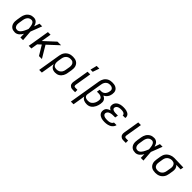

<svg xmlns="http://www.w3.org/2000/svg" viewBox="362 -2413 4285 4285"><g transform="rotate(45 2505.0 -270.0)"><path d="M220 8Q190 8 162 1.5Q134 -5 111.5 -21.5Q89 -38 74.5 -61.5Q60 -85 53.5 -113Q47 -141 48 -170.5Q49 -200 54 -230L70 -330Q74 -355 82.5 -380.5Q91 -406 105 -429.5Q119 -453 139 -472.5Q159 -492 183 -505Q207 -518 233.5 -523Q260 -528 286 -528Q314 -528 339.5 -517.5Q365 -507 382 -488Q399 -469 410 -444.5Q421 -420 429 -394Q439 -426 450.5 -457.5Q462 -489 472 -520H556Q530 -453 505 -386Q480 -319 453 -253Q458 -190 462 -126.5Q466 -63 472 0H388Q387 -28 387 -56Q387 -84 386 -113L387 -114Q386 -115 386 -115Q386 -115 386 -116Q372 -92 355.5 -70Q339 -48 318 -30Q297 -12 271 -2Q245 8 220 8ZM220 -66Q242 -66 262 -77.5Q282 -89 297.5 -106Q313 -123 325 -142.5Q337 -162 346.5 -182Q356 -202 365 -222.5Q374 -243 382 -264Q381 -284 378.5 -304Q376 -324 373 -343.5Q370 -363 364.5 -381.5Q359 -400 349 -416.5Q339 -433 322.5 -443.5Q306 -454 286 -454Q269 -454 252 -450Q235 -446 219.5 -436.5Q204 -427 192.5 -413Q181 -399 173 -383.5Q165 -368 160 -351Q155 -334 152 -318L136 -218Q133 -200 131.5 -182.5Q130 -165 132 -148Q134 -131 140.5 -115.5Q147 -100 158 -88Q169 -76 186 -71Q203 -66 220 -66Z M974 0 837 -227 760 -156 734 0H651L737 -520H820L780 -281L1039 -520H1153L898 -283L1067 0Z M1196 215 1286 -330Q1291 -357 1300.5 -383.5Q1310 -410 1326.5 -434Q1343 -458 1366 -477Q1389 -496 1415 -507.5Q1441 -519 1468.5 -523.5Q1496 -528 1523 -528Q1554 -528 1584 -522Q1614 -516 1639 -501.5Q1664 -487 1682 -463.5Q1700 -440 1708.5 -411.5Q1717 -383 1717 -352Q1717 -321 1712 -290L1695 -190Q1691 -165 1683.5 -140.5Q1676 -116 1663 -93Q1650 -70 1631.5 -50Q1613 -30 1589.5 -16.5Q1566 -3 1540.5 2.5Q1515 8 1490 8Q1462 8 1435.5 1.5Q1409 -5 1388 -21Q1367 -37 1353 -60Q1339 -83 1334 -109L1280 215ZM1459 -66Q1477 -66 1495.5 -69Q1514 -72 1531 -80.5Q1548 -89 1563 -102.5Q1578 -116 1588 -132Q1598 -148 1604 -166Q1610 -184 1613 -202L1630 -302Q1633 -321 1633.5 -340Q1634 -359 1630 -377Q1626 -395 1616.5 -410Q1607 -425 1593 -435.5Q1579 -446 1560.5 -450Q1542 -454 1523 -454Q1505 -454 1486.5 -451Q1468 -448 1450.5 -439.5Q1433 -431 1418.5 -417.5Q1404 -404 1393.5 -388Q1383 -372 1377 -354Q1371 -336 1368 -318L1353 -227Q1350 -207 1349.5 -187.5Q1349 -168 1352 -149.5Q1355 -131 1364 -114.5Q1373 -98 1387 -86.5Q1401 -75 1420 -70.5Q1439 -66 1459 -66Z M2115 0H2046Q2027 0 2008 -3Q1989 -6 1973.5 -15Q1958 -24 1946 -37.5Q1934 -51 1928.5 -68.5Q1923 -86 1922.5 -105Q1922 -124 1926 -144L1988 -520H2072L2008 -132Q2006 -121 2006 -110.5Q2006 -100 2011 -91Q2016 -82 2025.5 -78Q2035 -74 2046 -74H2114ZM2001 -600 2040 -755H2125L2071 -600Z M2196 215 2322 -545Q2326 -571 2335 -597Q2344 -623 2359 -646.5Q2374 -670 2395.5 -689.5Q2417 -709 2442 -721Q2467 -733 2494 -738Q2521 -743 2547 -743Q2575 -743 2601.5 -739.5Q2628 -736 2651 -726Q2674 -716 2693 -699Q2712 -682 2722.5 -659Q2733 -636 2734.5 -609Q2736 -582 2732 -555Q2728 -531 2719 -506Q2710 -481 2694.5 -459.5Q2679 -438 2658 -420.5Q2637 -403 2614 -392Q2638 -383 2659 -366.5Q2680 -350 2691.5 -326.5Q2703 -303 2704 -275Q2705 -247 2700 -219Q2695 -192 2687.5 -165Q2680 -138 2667 -112.5Q2654 -87 2636 -64Q2618 -41 2594.5 -24Q2571 -7 2543 0.5Q2515 8 2488 8Q2463 8 2438.5 4Q2414 0 2392 -10Q2370 -20 2353.5 -37Q2337 -54 2328 -76L2280 215ZM2457 -66Q2477 -66 2497.5 -71Q2518 -76 2536 -88Q2554 -100 2568.5 -117Q2583 -134 2593 -153Q2603 -172 2609 -192Q2615 -212 2618 -232Q2621 -250 2621 -267Q2621 -284 2614.5 -299Q2608 -314 2595.5 -324.5Q2583 -335 2568 -341.5Q2553 -348 2536 -350.5Q2519 -353 2502 -353H2451L2463 -426H2514Q2531 -426 2548 -430.5Q2565 -435 2580.5 -444.5Q2596 -454 2608 -468Q2620 -482 2628.5 -498Q2637 -514 2641.5 -530.5Q2646 -547 2649 -564Q2652 -579 2652 -594Q2652 -609 2646 -622Q2640 -635 2629 -644.5Q2618 -654 2605 -659.5Q2592 -665 2577 -667Q2562 -669 2547 -669Q2529 -669 2511.5 -665.5Q2494 -662 2478 -653Q2462 -644 2449 -630.5Q2436 -617 2426.5 -600.5Q2417 -584 2412 -567Q2407 -550 2404 -533L2342 -161Q2340 -145 2342 -130.5Q2344 -116 2352 -104.5Q2360 -93 2371.5 -85Q2383 -77 2397.5 -73Q2412 -69 2427 -67.5Q2442 -66 2457 -66Z M3048 8Q3021 8 2994.5 5Q2968 2 2943.5 -6Q2919 -14 2898 -27.5Q2877 -41 2862 -61.5Q2847 -82 2842.5 -108Q2838 -134 2843 -162Q2846 -182 2856 -201.5Q2866 -221 2883.5 -235Q2901 -249 2921 -258Q2941 -267 2961 -273Q2944 -281 2930 -292Q2916 -303 2906.5 -318.5Q2897 -334 2895 -353Q2893 -372 2897 -392Q2900 -415 2912 -436.5Q2924 -458 2942.5 -474.5Q2961 -491 2982.5 -501.5Q3004 -512 3027 -518Q3050 -524 3073.5 -526Q3097 -528 3119 -528Q3143 -528 3166.5 -526Q3190 -524 3212 -518Q3234 -512 3254.5 -502Q3275 -492 3290 -476Q3305 -460 3311.5 -437.5Q3318 -415 3314 -391L3313 -385H3230L3231 -387Q3233 -401 3227.5 -412.5Q3222 -424 3212 -431.5Q3202 -439 3190.5 -443.5Q3179 -448 3166 -450.5Q3153 -453 3140 -453.5Q3127 -454 3113 -454Q3100 -454 3086.5 -453Q3073 -452 3059.5 -449Q3046 -446 3032.5 -441Q3019 -436 3007.5 -427Q2996 -418 2988.5 -405.5Q2981 -393 2979 -380Q2976 -366 2980 -353.5Q2984 -341 2993.5 -332.5Q3003 -324 3015.5 -319.5Q3028 -315 3041 -312Q3054 -309 3067.5 -308Q3081 -307 3095 -307H3159L3146 -234H3082Q3067 -234 3051.5 -233Q3036 -232 3020.5 -228.5Q3005 -225 2989 -219.5Q2973 -214 2959.5 -205Q2946 -196 2936.5 -182Q2927 -168 2924 -152Q2921 -137 2925.5 -122Q2930 -107 2940.5 -97Q2951 -87 2964.5 -81Q2978 -75 2993 -71.5Q3008 -68 3023.5 -67Q3039 -66 3055 -66Q3069 -66 3083.5 -66.5Q3098 -67 3112.5 -69.5Q3127 -72 3141 -76.5Q3155 -81 3168.5 -89Q3182 -97 3192.5 -109Q3203 -121 3205 -135H3288V-134Q3284 -110 3270 -87.5Q3256 -65 3236.5 -48Q3217 -31 3193.5 -20Q3170 -9 3145.5 -3Q3121 3 3096.5 5.5Q3072 8 3048 8Z M3715 0H3646Q3627 0 3608 -3Q3589 -6 3573.5 -15Q3558 -24 3546 -37.5Q3534 -51 3528.5 -68.5Q3523 -86 3522.5 -105Q3522 -124 3526 -144L3588 -520H3672L3608 -132Q3606 -121 3606 -110.5Q3606 -100 3611 -91Q3616 -82 3625.5 -78Q3635 -74 3646 -74H3714Z M4020 8Q3990 8 3962 1.5Q3934 -5 3911.5 -21.5Q3889 -38 3874.5 -61.5Q3860 -85 3853.5 -113Q3847 -141 3848 -170.5Q3849 -200 3854 -230L3870 -330Q3874 -355 3882.5 -380.5Q3891 -406 3905 -429.5Q3919 -453 3939 -472.5Q3959 -492 3983 -505Q4007 -518 4033.5 -523Q4060 -528 4086 -528Q4114 -528 4139.5 -517.5Q4165 -507 4182 -488Q4199 -469 4210 -444.5Q4221 -420 4229 -394Q4239 -426 4250.5 -457.5Q4262 -489 4272 -520H4356Q4330 -453 4305 -386Q4280 -319 4253 -253Q4258 -190 4262 -126.5Q4266 -63 4272 0H4188Q4187 -28 4187 -56Q4187 -84 4186 -113L4187 -114Q4186 -115 4186 -115Q4186 -115 4186 -116Q4172 -92 4155.5 -70Q4139 -48 4118 -30Q4097 -12 4071 -2Q4045 8 4020 8ZM4020 -66Q4042 -66 4062 -77.5Q4082 -89 4097.5 -106Q4113 -123 4125 -142.5Q4137 -162 4146.5 -182Q4156 -202 4165 -222.5Q4174 -243 4182 -264Q4181 -284 4178.5 -304Q4176 -324 4173 -343.5Q4170 -363 4164.5 -381.5Q4159 -400 4149 -416.5Q4139 -433 4122.5 -443.5Q4106 -454 4086 -454Q4069 -454 4052 -450Q4035 -446 4019.5 -436.5Q4004 -427 3992.5 -413Q3981 -399 3973 -383.5Q3965 -368 3960 -351Q3955 -334 3952 -318L3936 -218Q3933 -200 3931.5 -182.5Q3930 -165 3932 -148Q3934 -131 3940.5 -115.5Q3947 -100 3958 -88Q3969 -76 3986 -71Q4003 -66 4020 -66Z M4650 8Q4619 8 4589 2Q4559 -4 4534 -18.5Q4509 -33 4491.5 -56.5Q4474 -80 4465 -108.5Q4456 -137 4456.5 -168Q4457 -199 4462 -230L4478 -330Q4483 -356 4492 -382.5Q4501 -409 4518 -432.5Q4535 -456 4558 -474Q4581 -492 4607 -504Q4633 -516 4660 -522Q4687 -528 4714 -528H4731L5010 -520L4998 -447L4858 -451Q4874 -437 4885.5 -419Q4897 -401 4902.5 -380Q4908 -359 4908 -336Q4908 -313 4904 -290L4887 -190Q4883 -163 4873.5 -136.5Q4864 -110 4847.5 -86Q4831 -62 4808 -43Q4785 -24 4759 -12.5Q4733 -1 4705 3.5Q4677 8 4650 8ZM4651 -66Q4669 -66 4687.5 -69Q4706 -72 4723 -80.5Q4740 -89 4755 -102.5Q4770 -116 4780 -132Q4790 -148 4796 -166Q4802 -184 4805 -202L4822 -302Q4825 -320 4826 -338Q4827 -356 4823.5 -373Q4820 -390 4812.5 -405Q4805 -420 4792.5 -431Q4780 -442 4763.5 -447.5Q4747 -453 4729 -454L4719 -455H4710Q4692 -455 4674 -450Q4656 -445 4639.5 -436.5Q4623 -428 4608.5 -415Q4594 -402 4584 -386Q4574 -370 4568.5 -352.5Q4563 -335 4560 -318L4544 -218Q4541 -199 4540 -180Q4539 -161 4543 -143Q4547 -125 4556.5 -110Q4566 -95 4580.5 -84.5Q4595 -74 4613.5 -70Q4632 -66 4651 -66Z"/></g></svg>

Font: Iosevka Aile Oblique
Style: Regular
Weight: 400
Italic angle: -9°
Designer: Belleve Invis
Foundry: Belleve Invis
Version: Version 31.1.0; ttfautohint (v1.8.4)